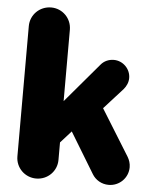

<svg xmlns="http://www.w3.org/2000/svg" viewBox="-54 -808 684 862"><g transform="rotate(5 288.0 -377.5)"><path d="M141.1 7.8C192.9 7.8 233.9 -33.2 233.9 -84V-163.1L282.2 -216.8L393.1 -34.2C408.2 -8.8 436 7.8 467.8 7.8C516.1 7.8 555.2 -30.8 555.2 -79.1C555.2 -96.2 549.8 -111.8 542 -125L413.1 -333L498 -426.8C509.8 -440.9 518.1 -458 518.1 -478C518.1 -519 483.9 -553.2 442.9 -553.2C419.9 -553.2 398.9 -543.9 384.8 -526.9L233.9 -349.1V-670.9C233.9 -722.2 192.9 -763.2 142.1 -763.2C89.8 -763.2 48.8 -722.2 48.8 -670.9V-84C48.8 -33.2 89.8 7.8 141.1 7.8Z"/></g></svg>

Font: Jellee Bold
Style: Regular
Weight: 700
Designer: Alfredo Marco Pradil
Foundry: Hanken Design Co.
Version: Version 1.223;hotconv 1.0.109;makeotfexe 2.5.65596